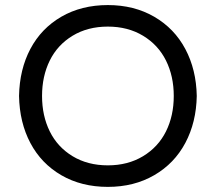

<svg xmlns="http://www.w3.org/2000/svg" viewBox="-20 -728 851 758"><path d="M756.8 -349.1Q754.9 -245.1 711.7 -163.8Q668.5 -82.5 588.9 -36.4Q509.3 9.8 405.8 9.8Q301.8 9.8 222.4 -36.1Q143.1 -82 100.1 -163.1Q57.1 -244.1 55.2 -349.1Q57.1 -454.1 100.1 -535.2Q143.1 -616.2 222.4 -662.1Q301.8 -708 405.8 -708Q509.3 -708 588.9 -661.9Q668.5 -615.7 711.7 -534.4Q754.9 -453.1 756.8 -349.1ZM405.8 -623Q326.2 -623 266.6 -586.9Q207 -550.8 176.5 -489Q146 -427.2 146 -349.1Q146 -271 176.5 -209.2Q207 -147.5 266.6 -111.3Q326.2 -75.2 405.8 -75.2Q484.9 -75.2 544.7 -111.3Q604.5 -147.5 635.3 -209.2Q666 -271 666 -349.1Q666 -427.2 635.3 -489Q604.5 -550.8 544.7 -586.9Q484.9 -623 405.8 -623Z"/></svg>

Font: Aka-Acid-Varela
Style: Regular
Weight: 400
Designer: Joe Prince, Avraham Cornfeld, Cyberella
Foundry: Joe Prince, Avraham Cornfeld, Cyberella
Version: Version 2.000; ttfautohint (v1.5.33-1714) -l 8 -r 50 -G 200 